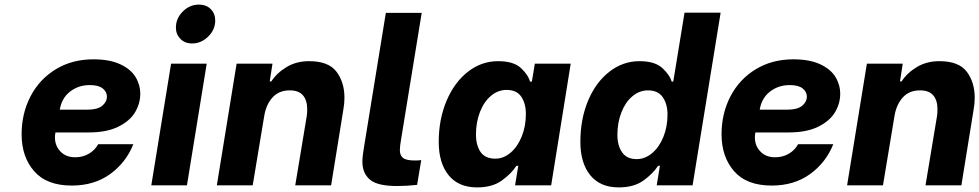

<svg xmlns="http://www.w3.org/2000/svg" viewBox="-20 -806 4259 835"><path d="M74 -222Q74 -313 113 -387.5Q152 -462 223 -505Q294 -548 386 -548Q457 -548 503 -526.5Q549 -505 569.5 -471Q590 -437 590 -398Q590 -356 567.5 -318Q545 -280 494.5 -255Q444 -230 365 -230H221L220 -222Q219 -217 219 -208Q219 -172 243 -147Q267 -122 307 -122Q340 -122 366.5 -137.5Q393 -153 407 -179H560Q528 -99 459 -49Q390 1 292 1Q183 1 128.5 -61.5Q74 -124 74 -222ZM360 -329Q404 -329 424.5 -346Q445 -363 445 -386Q445 -407 426.5 -421.5Q408 -436 371 -436Q321 -436 284.5 -407.5Q248 -379 240 -329Z M724 -529H879L793 0H638ZM745 -686Q745 -726 775 -756Q805 -786 845 -786Q877 -786 896.5 -766.5Q916 -747 916 -717Q916 -677 885.5 -647Q855 -617 815 -617Q784 -617 764.5 -637Q745 -657 745 -686Z M1009 -529H1165L1153 -452H1160Q1184 -489 1226.5 -514.5Q1269 -540 1324 -540Q1409 -540 1443.5 -494Q1478 -448 1478 -381Q1478 -355 1473 -328L1420 0H1264L1314 -301Q1316 -312 1316 -331Q1316 -370 1297.5 -391.5Q1279 -413 1240 -413Q1193 -413 1165 -382Q1137 -351 1129 -301L1079 0H923Z M1556 -103Q1556 -119 1559 -139.5Q1562 -160 1563 -166L1658 -750H1814L1724 -198Q1719 -170 1719 -153Q1719 -130 1733 -119Q1747 -108 1785 -108Q1804 -108 1812 -110L1794 -2Q1749 3 1707 3Q1621 3 1588.5 -25Q1556 -53 1556 -103Z M1888 -189Q1888 -287 1922 -367.5Q1956 -448 2015 -494Q2074 -540 2146 -540Q2213 -540 2245 -510.5Q2277 -481 2285 -451H2293L2306 -529H2462L2377 0H2220L2234 -85H2226Q2204 -51 2162.5 -21Q2121 9 2055 9Q1974 9 1931 -44Q1888 -97 1888 -189ZM2267 -310Q2267 -356 2247 -385.5Q2227 -415 2183 -415Q2146 -415 2115.5 -389.5Q2085 -364 2067.5 -319.5Q2050 -275 2050 -221Q2050 -174 2070 -145Q2090 -116 2134 -116Q2170 -116 2200.5 -142Q2231 -168 2249 -212.5Q2267 -257 2267 -310Z M2504 -189Q2504 -288 2537.5 -368Q2571 -448 2630 -494Q2689 -540 2761 -540Q2828 -540 2860.5 -510Q2893 -480 2901 -451H2908L2957 -751H3114L2992 0H2836L2850 -85H2842Q2820 -51 2778.5 -21Q2737 9 2671 9Q2590 9 2547 -44Q2504 -97 2504 -189ZM2883 -308Q2883 -353 2862.5 -383Q2842 -413 2798 -413Q2761 -413 2730.5 -387.5Q2700 -362 2682.5 -317.5Q2665 -273 2665 -219Q2665 -173 2685.5 -143.5Q2706 -114 2749 -114Q2785 -114 2816 -140Q2847 -166 2865 -210.5Q2883 -255 2883 -308Z M3118 -222Q3118 -313 3157 -387.5Q3196 -462 3267 -505Q3338 -548 3430 -548Q3501 -548 3547 -526.5Q3593 -505 3613.5 -471Q3634 -437 3634 -398Q3634 -356 3611.5 -318Q3589 -280 3538.5 -255Q3488 -230 3409 -230H3265L3264 -222Q3263 -217 3263 -208Q3263 -172 3287 -147Q3311 -122 3351 -122Q3384 -122 3410.5 -137.5Q3437 -153 3451 -179H3604Q3572 -99 3503 -49Q3434 1 3336 1Q3227 1 3172.5 -61.5Q3118 -124 3118 -222ZM3404 -329Q3448 -329 3468.5 -346Q3489 -363 3489 -386Q3489 -407 3470.5 -421.5Q3452 -436 3415 -436Q3365 -436 3328.5 -407.5Q3292 -379 3284 -329Z M3750 -529H3906L3894 -452H3901Q3925 -489 3967.5 -514.5Q4010 -540 4065 -540Q4150 -540 4184.5 -494Q4219 -448 4219 -381Q4219 -355 4214 -328L4161 0H4005L4055 -301Q4057 -312 4057 -331Q4057 -370 4038.5 -391.5Q4020 -413 3981 -413Q3934 -413 3906 -382Q3878 -351 3870 -301L3820 0H3664Z"/></svg>

Font: Be Vietnam ExtraBold
Style: Italic
Weight: 800
Italic angle: -9.778°
Designer: Gabriel Lam
Foundry: TypeRant
Version: Version 3.000